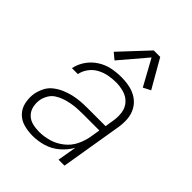

<svg xmlns="http://www.w3.org/2000/svg" viewBox="-214 -876 1004 1004"><g transform="rotate(45 288.0 -374.0)"><path d="M201 8Q240 8 279 -3.5Q318 -15 350.5 -42.5Q383 -70 403 -106L385 0H429L486 -343Q491 -375 488.5 -406.5Q486 -438 471 -464.5Q456 -491 431 -508Q406 -525 375 -531.5Q344 -538 312 -538Q277 -538 242.5 -531Q208 -524 176.5 -504Q145 -484 124 -453.5Q103 -423 96 -388H140Q145 -415 162.5 -438.5Q180 -462 205.5 -475.5Q231 -489 258 -494Q285 -499 312 -499Q342 -499 371 -490.5Q400 -482 419.5 -460.5Q439 -439 443.5 -409.5Q448 -380 443 -349L435 -298H301Q275 -298 249.5 -296Q224 -294 198.5 -288Q173 -282 148.5 -271.5Q124 -261 102 -244Q80 -227 68 -202.5Q56 -178 51 -153Q46 -119 53 -86.5Q60 -54 82 -31.5Q104 -9 135.5 -0.5Q167 8 201 8ZM210 -31Q184 -31 160 -37Q136 -43 119 -60Q102 -77 96.5 -101.5Q91 -126 95 -151Q99 -171 110 -190.5Q121 -210 139.5 -222Q158 -234 178.5 -241Q199 -248 219.5 -252Q240 -256 260 -257.5Q280 -259 301 -259H428L419 -205Q413 -169 396.5 -135Q380 -101 349 -76.5Q318 -52 282 -41.5Q246 -31 210 -31ZM225 -574 351 -722 430 -578 471 -599 381 -756H333L190 -603Z"/></g></svg>

Font: Iosevka Sparkle XLtObl
Style: Regular
Weight: 200
Italic angle: -9°
Designer: Belleve Invis
Foundry: Belleve Invis
Version: Version 4.5.0; ttfautohint (v1.8.3)